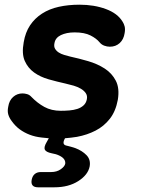

<svg xmlns="http://www.w3.org/2000/svg" viewBox="-20 -580 640 818"><path d="M142 218Q126 218 119 210Q112 202 115 186Q118 170 128 161.5Q138 153 154 153H198Q222 153 239 141Q256 129 258 117Q260 96 233 83Q219 76 200 73Q176 68 171 57.5Q166 47 179 25L188 9Q172 8 158 6Q130 3 106.5 -6Q83 -15 64 -29Q45 -43 30 -64Q20 -77 15.5 -91.5Q11 -106 15 -125Q19 -152 36 -167Q53 -182 76 -182Q85 -182 95.5 -179Q106 -176 114 -167Q139 -141 169 -124.5Q199 -108 239 -108Q257 -108 275.5 -109.5Q294 -111 309.5 -116Q325 -121 336 -131Q347 -141 350 -157Q353 -172 345.5 -183Q338 -194 324.5 -202Q311 -210 294 -215Q277 -220 259 -224Q223 -232 187.5 -242Q152 -252 125.5 -271Q99 -290 85.5 -320.5Q72 -351 81 -400Q88 -442 108 -472Q128 -502 159 -522Q190 -542 230.5 -551Q271 -560 319 -560Q381 -560 431 -541.5Q481 -523 502 -488Q508 -479 511 -467.5Q514 -456 511 -439Q507 -412 490 -396.5Q473 -381 448 -381Q436 -381 424 -385.5Q412 -390 404 -400Q391 -416 365.5 -429Q340 -442 298 -442Q280 -442 265.5 -439Q251 -436 239.5 -430.5Q228 -425 221 -416.5Q214 -408 212 -396Q209 -382 214.5 -372.5Q220 -363 230 -356.5Q240 -350 253.5 -346Q267 -342 279 -339Q316 -331 355.5 -319.5Q395 -308 426 -288Q457 -268 473.5 -236Q490 -204 482 -155Q473 -106 448 -74Q423 -42 387 -23.5Q351 -5 308 3Q283 7 257 9L254 15Q249 26 251.5 32.5Q254 39 266 41Q283 45 301 51Q330 62 348.5 81Q367 100 362 129Q355 165 313.5 191.5Q272 218 212 218Z"/></svg>

Font: Maple Mono
Style: Bold Italic
Weight: 700
Italic angle: -10°
Monospace: yes
Designer: subframe7536
Version: Version 7.000